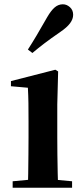

<svg xmlns="http://www.w3.org/2000/svg" viewBox="-20 -875 389 895"><path d="M39 0V-30L146 -40H208L316 -30V0ZM110 0Q111 -25 111.5 -67Q112 -109 112.5 -154.5Q113 -200 113 -235V-308Q113 -358 112.5 -394Q112 -430 110 -466L31 -473V-497L238 -550L251 -542L247 -388V-235Q247 -200 247.5 -154.5Q248 -109 249 -67Q250 -25 251 0ZM110 -644Q130 -675 150.5 -709.5Q171 -744 200 -795Q218 -826 235 -840.5Q252 -855 273 -855Q291 -855 306 -841.5Q321 -828 321 -806Q321 -786 306.5 -766.5Q292 -747 261 -726Q216 -695 186.5 -672.5Q157 -650 131 -628Z"/></svg>

Font: Noto Serif JP ExtraLight
Style: Bold
Weight: 700
Version: Version 2.003-H1;hotconv 1.1.1;makeotfexe 2.6.0